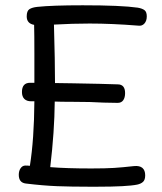

<svg xmlns="http://www.w3.org/2000/svg" viewBox="-20 -718 613 726"><path d="M529 -55Q529 -38 521 -30.5Q513 -23 499 -20Q460 -12 348 -12H316Q249 -12 196.5 -14Q144 -16 78 -24Q51 -27 51 -57Q51 -72 58 -82Q65 -92 76 -92Q86 -92 93 -91Q109 -191 110 -335H98Q81 -335 72 -344Q63 -353 63 -370Q63 -405 94 -405H110V-516Q110 -588 109 -624Q81 -629 81 -656Q81 -677 91.5 -683.5Q102 -690 121 -692Q177 -698 293 -698Q438 -698 501 -689Q518 -686 526.5 -679.5Q535 -673 535 -656Q535 -639 526 -629Q517 -619 503 -621Q403 -629 319 -629Q254 -629 184 -625Q188 -485 188 -404L255 -403Q335 -401 357 -401Q411 -399 425 -399Q453 -399 453 -366Q453 -349 446 -339Q439 -329 425 -329L372 -330Q327 -333 253 -333Q208 -333 187 -334Q186 -220 170 -86Q232 -81 325 -81Q379 -81 410.5 -83Q442 -85 487 -90Q508 -92 518.5 -83Q529 -74 529 -55Z"/></svg>

Font: Mali
Style: Regular
Weight: 400
Version: Version 1.000; ttfautohint (v1.6)